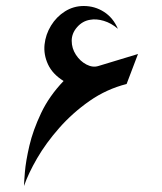

<svg xmlns="http://www.w3.org/2000/svg" viewBox="-20 -620 540 640"><path d="M60 0Q60 -10 63 -46.5Q66 -83 78 -134.5Q90 -186 117 -243Q144 -300 192 -350Q155 -373 140 -405.5Q125 -438 128.5 -471.5Q132 -505 150 -534.5Q168 -564 196.5 -582Q225 -600 259 -600Q296 -600 326.5 -580.5Q357 -561 373 -524Q351 -543 326 -550.5Q301 -558 280 -554Q255 -550 237 -529.5Q219 -509 219 -484Q219 -459 233 -437.5Q247 -416 268 -405Q289 -394 308 -400L440 -440L402 -340Q335 -323 278.5 -283.5Q222 -244 177.5 -193.5Q133 -143 103.5 -92Q74 -41 60 0Z"/></svg>

Font: Reem Kufi Fun
Style: Regular
Weight: 400
Designer: Khaled Hosny
Version: Version 1.005